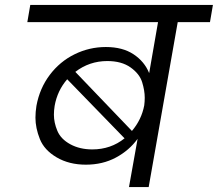

<svg xmlns="http://www.w3.org/2000/svg" viewBox="-20 -760 885 780"><path d="M845 -740 833 -670H702L584 0H504L539 -196Q505 -149 451 -120Q397 -91 329 -91Q261 -91 210.5 -120.5Q160 -150 142 -195Q124 -240 124 -282Q124 -305 128 -330Q141 -401 182 -455.5Q223 -510 283 -539.5Q343 -569 410 -569Q478 -569 522.5 -539.5Q567 -510 586 -463L622 -670H91L103 -740ZM416 -512Q343 -512 286 -468L516 -228Q555 -274 566 -332Q568 -348 568 -363Q568 -392 557.5 -426Q547 -460 510.5 -486Q474 -512 416 -512ZM202 -330Q199 -311 199 -294Q199 -262 213 -228.5Q227 -195 265.5 -174Q304 -153 355 -153Q430 -153 486 -198L253 -438Q213 -392 202 -330Z"/></svg>

Font: Fz Poppins
Style: Italic
Weight: 400
Italic angle: -10°
Designer: Ninad Kale (Devanagari), Jonny Pinhorn (Latin)
Foundry: Indian Type Foundry
Version: Vit hóa bi Vntype.Com & FontZin.Com